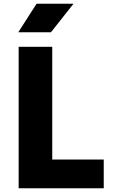

<svg xmlns="http://www.w3.org/2000/svg" viewBox="-20 -1009 616 1029"><path d="M78 0ZM536 -154V0H80V-758H260V-154ZM176 -989H374L253 -836H78Z"/></svg>

Font: Biryani Heavy
Style: Regular
Weight: 900
Designer: Dan Reynolds and Mathieu Réguer
Foundry: Dan Reynolds and Mathieu Réguer
Version: Version 1.003; ttfautohint (v1.1) -l 5 -r 5 -G 72 -x 0 -D la